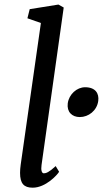

<svg xmlns="http://www.w3.org/2000/svg" viewBox="-20 -826 458 855"><path d="M69.3 -56.2C69.3 -8.8 86.4 9.8 125.5 9.8C183.6 9.8 234.9 -46.9 243.2 -61L228 -86.4C198.7 -59.1 185.1 -54.2 175.3 -54.2C166 -54.2 161.6 -67.9 165 -91.3L263.7 -792.5L240.2 -805.7L112.3 -785.2L102.1 -744.6L162.1 -723.6L72.3 -93.8C70.3 -81.5 69.3 -64.9 69.3 -56.2ZM281.7 -365.7C276.9 -327.6 300.8 -304.7 335.4 -304.7C374 -304.7 411.6 -333 417.5 -376.5C421.9 -409.7 405.3 -437.5 358.9 -437.5C322.3 -437.5 287.1 -406.2 281.7 -365.7Z"/></svg>

Font: Merriweather
Style: Italic
Weight: 400
Italic angle: -7.5°
Designer: Eben Sorkin
Foundry: Eben Sorkin
Version: Version 1.001